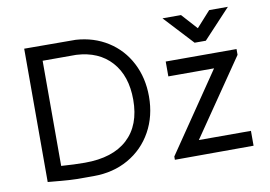

<svg xmlns="http://www.w3.org/2000/svg" viewBox="-77 -846 1379 980"><g transform="rotate(-10 612.0 -356.0)"><path d="M682 -342Q682 -240 637.5 -160Q593 -80 514 -35Q435 10 334 10H284Q276 10 249 10Q222 10 153 4L97 -1V-692L364 -691Q457 -685 529.5 -639Q602 -593 642 -515.5Q682 -438 682 -342ZM600 -339Q600 -463 534.5 -536Q469 -609 353 -615H179V-70Q247 -65 302 -65Q446 -65 523 -136Q600 -207 600 -339ZM756 -17 1034 -425H797V-502H1164V-472L894 -78H1164V-1L756 0ZM819 -722H915L988 -641L1061 -722H1158L1017 -571H959Z"/></g></svg>

Font: Bellota Text
Style: Bold
Weight: 700
Designer: Kemie Guaida
Foundry: Kemie Guaida
Version: Version 4.001